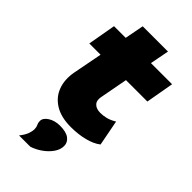

<svg xmlns="http://www.w3.org/2000/svg" viewBox="-259 -688 989 989"><g transform="rotate(45 235.0 -194.0)"><path d="M257 11Q186 11 140.5 -17Q95 -45 77.5 -93Q60 -141 71 -200L102 -361H20L47 -514H132L152 -618H336L316 -514H470L443 -361H287L259 -212Q252 -181 267 -164.5Q282 -148 313 -148Q334 -148 355.5 -153.5Q377 -159 402 -174L429 -34Q401 -12 355.5 -0.5Q310 11 257 11ZM99 230Q119 205 126 185Q133 165 133 152Q133 137 127.5 126Q122 115 122 102Q122 79 149 62Q176 45 213 45Q258 45 280 61.5Q302 78 302 104Q302 131 284 156.5Q266 182 238 201.5Q210 221 181 230Z"/></g></svg>

Font: Livvic Black
Style: Italic
Weight: 900
Italic angle: -10°
Designer: Jacques Le Bailly, Baron von Fonthausen
Version: Version 1.001; ttfautohint (v1.8.2)